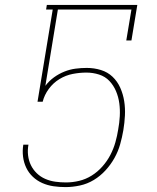

<svg xmlns="http://www.w3.org/2000/svg" viewBox="-20 -755 640 783"><path d="M247 8Q222 8 198 4.5Q174 1 152.5 -8.5Q131 -18 114 -34Q97 -50 87 -71Q77 -92 74 -116Q71 -140 75 -165H96Q92 -143 94.5 -121.5Q97 -100 106 -81.5Q115 -63 130 -48.5Q145 -34 164.5 -25.5Q184 -17 205.5 -14Q227 -11 249 -11Q276 -11 303 -17.5Q330 -24 354 -39Q378 -54 397.5 -76Q417 -98 430 -123Q443 -148 450.5 -174.5Q458 -201 462 -227Q467 -254 468.5 -281Q470 -308 466.5 -334Q463 -360 453 -383.5Q443 -407 426 -425Q409 -443 384 -451Q359 -459 332 -459Q305 -459 276.5 -453.5Q248 -448 222.5 -432.5Q197 -417 179 -392.5Q161 -368 154 -340H133L195 -716H168L171 -735H540L516 -590H495L516 -716H216L165 -405Q180 -425 200 -439.5Q220 -454 242.5 -463Q265 -472 288 -475Q311 -478 334 -478Q364 -478 391.5 -469.5Q419 -461 439 -442Q459 -423 470.5 -397Q482 -371 486.5 -342.5Q491 -314 489.5 -284Q488 -254 483 -224Q478 -195 470 -166.5Q462 -138 447 -111Q432 -84 410.5 -60.5Q389 -37 362.5 -21Q336 -5 306 1.5Q276 8 247 8Z"/></svg>

Font: Iosevka HT Thin Extended
Style: Italic
Weight: 100
Width: 7
Italic angle: -9°
Monospace: yes
Designer: Belleve Invis
Foundry: Belleve Invis
Version: Version 32.3.0; ttfautohint (v1.8.4)